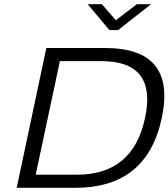

<svg xmlns="http://www.w3.org/2000/svg" viewBox="-20 -900 807 920"><path d="M482 -670H202L60 0H340C564 0 706 -105 755 -334C803 -559 712 -670 482 -670ZM151 -63 267 -607H466C644 -607 714 -516 675 -335C637 -155 529 -63 350 -63ZM400 -880 504 -756H546L704 -880H636L535 -803L468 -880Z"/></svg>

Font: LT Wave Light
Style: Italic
Weight: 300
Designer: Daniel Lyons
Version: Version 2.5 (Glyphs App)